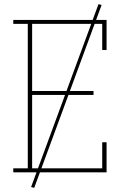

<svg xmlns="http://www.w3.org/2000/svg" viewBox="-20 -831 640 926"><path d="M44 0V-19H114V-716H44V-735H494V-590H473V-716H135V-392H431V-373H135V-19H473V-145H494V0ZM145 75 130 71 455 -811 470 -807Z"/></svg>

Font: Iosevka Etoile Thin
Style: Regular
Weight: 100
Designer: Belleve Invis
Foundry: Belleve Invis
Version: Version 22.1.2; ttfautohint (v1.8.4)